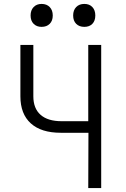

<svg xmlns="http://www.w3.org/2000/svg" viewBox="-20 -959 640 979"><path d="M430 0 431 -282H290Q190 -282 137 -330Q84 -378 84 -468V-730H150V-468Q150 -406 187 -373.5Q224 -341 294 -341H430V-730H496V0ZM410 -822Q384 -822 368.5 -837.5Q353 -853 353 -880Q353 -907 368.5 -923Q384 -939 410 -939Q436 -939 451 -923Q466 -907 466 -880Q466 -853 451 -837.5Q436 -822 410 -822ZM192 -822Q167 -822 151.5 -837.5Q136 -853 136 -880Q136 -907 151.5 -923Q167 -939 192 -939Q218 -939 233.5 -923Q249 -907 249 -880Q249 -853 233.5 -837.5Q218 -822 192 -822Z"/></svg>

Font: JetBrains Mono NL ExtraLight
Style: Regular
Weight: 200
Designer: Philipp Nurullin, Konstantin Bulenkov
Foundry: JetBrains
Version: Version 2.304; ttfautohint (v1.8.4.7-5d5b)